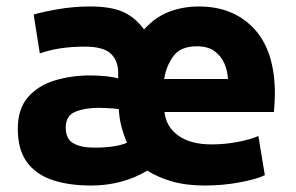

<svg xmlns="http://www.w3.org/2000/svg" viewBox="-20 -560 914 593"><path d="M261 13Q193 13 142 -4Q91 -21 63 -59.5Q35 -98 35 -162Q35 -224 66.5 -260Q98 -296 149 -311.5Q200 -327 257 -327Q286 -327 308.5 -324.5Q331 -322 345 -318V-335Q345 -373 322 -394.5Q299 -416 242 -416Q161 -416 103 -395L84 -515Q110 -523 158.5 -531.5Q207 -540 259 -540Q322 -540 359.5 -523.5Q397 -507 425 -469Q459 -507 502 -523.5Q545 -540 594 -540Q701 -540 765 -471Q829 -402 829 -270Q829 -257 828 -241.5Q827 -226 826 -214H488Q493 -168 531 -141Q569 -114 633 -114Q674 -114 713.5 -121.5Q753 -129 778 -140L798 -19Q774 -7 721.5 3Q669 13 613 13Q554 13 510 0Q466 -13 435 -33Q358 13 261 13ZM487 -316H684Q683 -341 673 -364Q663 -387 642.5 -402Q622 -417 588 -417Q537 -417 515 -386Q493 -355 487 -316ZM271 -104Q302 -104 327.5 -107.5Q353 -111 372 -119Q358 -155 353 -177.5Q348 -200 347 -223Q333 -225 314 -226Q295 -227 285 -227Q243 -227 213 -215Q183 -203 183 -166Q183 -131 206.5 -117.5Q230 -104 271 -104Z"/></svg>

Font: Ubuntu Sans ExtraBold
Style: Regular
Weight: 800
Designer: Dalton Maag Ltd
Foundry: Dalton Maag Ltd
Version: Version 1.006; ttfautohint (v1.8.4.7-5d5b)